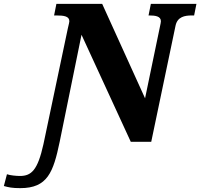

<svg xmlns="http://www.w3.org/2000/svg" viewBox="-164 -734 1037 994"><path d="M-59 240C82 240 112 158 145 0L258 -554L513 0H619L745 -602C755 -647 792 -654 829 -654H841L853 -714H617L605 -654H609C640 -654 669 -650 669 -624C669 -620 667 -609 663 -591L587 -225L365 -714H128L116 -654H128C167 -654 195 -650 195 -624C195 -620 193 -611 187 -586L61 12C31 148 -2 177 -61 177C-79 177 -112 174 -128 168L-144 229C-119 236 -101 240 -59 240Z"/></svg>

Font: Noto Serif SemiCondensed Black
Style: Italic
Weight: 900
Width: 4
Italic angle: -12°
Designer: Monotype Design Team
Foundry: Monotype Imaging Inc.
Version: Version 2.014